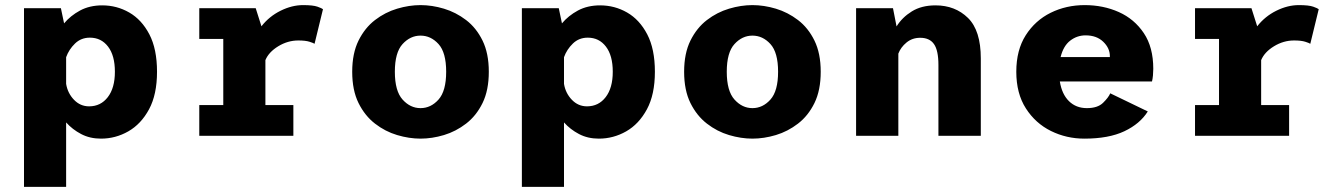

<svg xmlns="http://www.w3.org/2000/svg" viewBox="-20 -532 5240 752"><path d="M74 200V-500H218.5L231 -440.5Q256 -470.5 293.5 -490.8Q331 -511 380.5 -511Q437.5 -511 486.2 -483Q535 -455 565 -397.5Q595 -340 595 -251Q595 -162 563.8 -104Q532.5 -46 482.5 -17.5Q432.5 11 375.5 11Q332 11 297.8 -7Q263.5 -25 239 -52.5V200ZM332 -384.5Q297.5 -384.5 273.8 -361.5Q250 -338.5 239 -308V-203.5Q245 -167 269.8 -141.2Q294.5 -115.5 329 -115.5Q374.5 -115.5 402.2 -151.5Q430 -187.5 430 -251Q430 -314.5 403.2 -349.5Q376.5 -384.5 332 -384.5Z M760.5 0V-120.5H854.5V-379.5H760.5V-500H981.5L1004 -429Q1034.5 -468 1079 -490Q1123.5 -512 1167 -512Q1206 -512 1223.5 -505.8Q1241 -499.5 1245 -496L1212 -360.5Q1208 -363.5 1192.2 -368.5Q1176.5 -373.5 1148.5 -373.5Q1107 -373.5 1069.8 -350.8Q1032.5 -328 1019.5 -296.5V-120.5H1129V0Z M1627 11Q1582.5 11 1535.5 -3Q1488.5 -17 1448.8 -47.8Q1409 -78.5 1384.2 -128.5Q1359.5 -178.5 1359.5 -251Q1359.5 -323 1384.2 -373Q1409 -423 1448.8 -453.5Q1488.5 -484 1535.5 -498Q1582.5 -512 1627 -512Q1672 -512 1718.8 -498Q1765.5 -484 1805.5 -453.5Q1845.5 -423 1870 -373Q1894.5 -323 1894.5 -251Q1894.5 -178.5 1870 -128.5Q1845.5 -78.5 1805.5 -47.8Q1765.5 -17 1718.8 -3Q1672 11 1627 11ZM1627 -108.5Q1667.5 -108.5 1697.5 -142Q1727.5 -175.5 1727.5 -251Q1727.5 -326.5 1697.5 -359.5Q1667.5 -392.5 1627 -392.5Q1587 -392.5 1556.8 -359.5Q1526.5 -326.5 1526.5 -251Q1526.5 -175.5 1556.8 -142Q1587 -108.5 1627 -108.5Z M2024 200V-500H2168.5L2181 -440.5Q2206 -470.5 2243.5 -490.8Q2281 -511 2330.5 -511Q2387.5 -511 2436.2 -483Q2485 -455 2515 -397.5Q2545 -340 2545 -251Q2545 -162 2513.8 -104Q2482.5 -46 2432.5 -17.5Q2382.5 11 2325.5 11Q2282 11 2247.8 -7Q2213.5 -25 2189 -52.5V200ZM2282 -384.5Q2247.5 -384.5 2223.8 -361.5Q2200 -338.5 2189 -308V-203.5Q2195 -167 2219.8 -141.2Q2244.5 -115.5 2279 -115.5Q2324.5 -115.5 2352.2 -151.5Q2380 -187.5 2380 -251Q2380 -314.5 2353.2 -349.5Q2326.5 -384.5 2282 -384.5Z M2927 11Q2882.5 11 2835.5 -3Q2788.5 -17 2748.8 -47.8Q2709 -78.5 2684.2 -128.5Q2659.5 -178.5 2659.5 -251Q2659.5 -323 2684.2 -373Q2709 -423 2748.8 -453.5Q2788.5 -484 2835.5 -498Q2882.5 -512 2927 -512Q2972 -512 3018.8 -498Q3065.5 -484 3105.5 -453.5Q3145.5 -423 3170 -373Q3194.5 -323 3194.5 -251Q3194.5 -178.5 3170 -128.5Q3145.5 -78.5 3105.5 -47.8Q3065.5 -17 3018.8 -3Q2972 11 2927 11ZM2927 -108.5Q2967.5 -108.5 2997.5 -142Q3027.5 -175.5 3027.5 -251Q3027.5 -326.5 2997.5 -359.5Q2967.5 -392.5 2927 -392.5Q2887 -392.5 2856.8 -359.5Q2826.5 -326.5 2826.5 -251Q2826.5 -175.5 2856.8 -142Q2887 -108.5 2927 -108.5Z M3333 0V-500H3477.5L3491.5 -428.5Q3513.5 -464 3551.5 -487.5Q3589.5 -511 3644 -511Q3721 -511 3771.2 -461.8Q3821.5 -412.5 3821.5 -303V0H3655.5V-277.5Q3655.5 -334.5 3638.2 -359.2Q3621 -384 3584 -384Q3553 -384 3530.5 -365.5Q3508 -347 3498.5 -322V0Z M4227 11Q4157 11 4096.2 -19Q4035.5 -49 3998 -107.5Q3960.5 -166 3960.5 -251Q3960.5 -336 3997.5 -394Q4034.5 -452 4095.2 -482Q4156 -512 4228.5 -512Q4301 -512 4362 -484.8Q4423 -457.5 4460 -402.2Q4497 -347 4497 -262.5Q4497 -250.5 4495.8 -236.8Q4494.5 -223 4492 -213H4131Q4139 -163 4166.8 -135.8Q4194.5 -108.5 4237 -108.5Q4279 -108.5 4300.2 -129.2Q4321.5 -150 4328.5 -166.5L4475.5 -95.5Q4445 -47 4383.8 -18Q4322.5 11 4227 11ZM4232 -393.5Q4198.5 -393.5 4171.8 -373Q4145 -352.5 4134 -308.5H4327V-312Q4327 -343.5 4301 -368.5Q4275 -393.5 4232 -393.5Z M4660.5 0V-120.5H4754.5V-379.5H4660.5V-500H4881.5L4904 -429Q4934.5 -468 4979 -490Q5023.5 -512 5067 -512Q5106 -512 5123.5 -505.8Q5141 -499.5 5145 -496L5112 -360.5Q5108 -363.5 5092.2 -368.5Q5076.5 -373.5 5048.5 -373.5Q5007 -373.5 4969.8 -350.8Q4932.5 -328 4919.5 -296.5V-120.5H5029V0Z"/></svg>

Font: Trispace
Style: Bold
Weight: 700
Designer: Tyler Finck
Foundry: Etcetera Type Company
Version: Version 1.210; ttfautohint (v1.8.3)